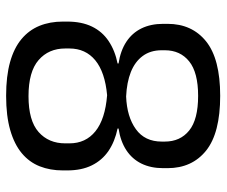

<svg xmlns="http://www.w3.org/2000/svg" viewBox="-74 -618 704 596"><g transform="rotate(90 278.0 -320.0)"><path d="M277.5 13Q216.5 13 172.8 0.8Q129 -11.5 101.2 -34.8Q73.5 -58 60.2 -90.5Q47 -123 47 -163V-176.5Q47 -221.5 62.5 -253.5Q78 -285.5 107.5 -305.2Q137 -325 177 -333V-336Q137.5 -342 110 -360Q82.5 -378 68.2 -407Q54 -436 54 -474.5V-488Q54 -564 108.5 -607.8Q163 -651.5 277.5 -651.5Q393 -651.5 447.5 -607.8Q502 -564 502 -488V-474.5Q502 -436 487.8 -407Q473.5 -378 446 -360Q418.5 -342 379 -336V-333Q419.5 -324.5 448.5 -304.8Q477.5 -285 493.2 -253.2Q509 -221.5 509 -176.5V-163Q509 -123.5 496.2 -91.2Q483.5 -59 455.8 -35.8Q428 -12.5 384 0.2Q340 13 277.5 13ZM278.5 -56.5Q354.5 -56.5 389.8 -87.8Q425 -119 425 -170.5V-183.5Q425 -234 387.5 -264.2Q350 -294.5 275.5 -300.5Q204 -294 167.2 -263.8Q130.5 -233.5 130.5 -183.5V-170.5Q130.5 -119 166.5 -87.8Q202.5 -56.5 278.5 -56.5ZM279.5 -359.5Q342.5 -362 381 -389.8Q419.5 -417.5 419.5 -470V-479.5Q419.5 -527.5 385.2 -555.2Q351 -583 277.5 -583Q205 -583 170.5 -555.2Q136 -527.5 136 -479.5V-470Q136 -435 153.8 -411Q171.5 -387 203.5 -374.2Q235.5 -361.5 279.5 -359.5Z"/></g></svg>

Font: Anek Devanagari Medium
Style: Regular
Weight: 400
Version: Version 1.003